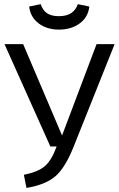

<svg xmlns="http://www.w3.org/2000/svg" viewBox="-20 -903 578 935"><path d="M267.1 -758.8Q208.5 -758.8 168.2 -789.1Q127.9 -819.3 122.1 -871.1L178.2 -882.8Q188.5 -851.6 210 -837.9Q231.4 -824.2 267.1 -824.2Q339.4 -824.2 358.9 -882.8L415 -871.1Q409.2 -819.3 368.2 -789.1Q327.1 -758.8 267.1 -758.8ZM538.1 -688 337.9 -187Q297.4 -85.9 249.8 -44.7Q202.1 -3.4 108.9 12.2L96.2 -51.8Q165 -65.4 198.2 -93.8Q231.4 -122.1 255.9 -189.9H225.1L2 -688H92.8L282.2 -243.2L450.2 -688Z"/></svg>

Font: Fira Sans Book
Style: Regular
Weight: 350
Designer: Carrois Corporate & Edenspiekermann AG
Foundry: Carrois Corporate GbR & Edenspiekermann AG
Version: Version 4.203;PS 004.203;hotconv 1.0.88;makeotf.lib2.5.64775